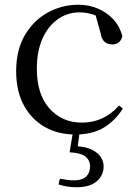

<svg xmlns="http://www.w3.org/2000/svg" viewBox="-20 -551 578 808"><path d="M297 15Q224 15 168 -17Q112 -49 80 -108.5Q48 -168 48 -251Q48 -341 85 -403.5Q122 -466 181.5 -498.5Q241 -531 310 -531Q355 -531 393 -514.5Q431 -498 457.5 -469Q484 -440 495 -399Q486 -364 453 -364Q432 -364 419.5 -375.5Q407 -387 403 -413L378 -502L428 -462Q397 -482 370 -490.5Q343 -499 315 -499Q264 -499 223 -470Q182 -441 158.5 -388Q135 -335 135 -262Q135 -154 188 -94.5Q241 -35 325 -35Q370 -35 409 -52.5Q448 -70 481 -107L497 -94Q464 -42 416 -13.5Q368 15 297 15ZM273 90 288 -2H316L305 81L291 64Q351 65 383.5 89Q416 113 416 150Q416 187 387 212Q358 237 302 237Q278 237 259.5 233.5Q241 230 226 225L232 201Q248 204 263 206Q278 208 292 208Q326 208 342.5 192Q359 176 359 150Q359 123 339 107.5Q319 92 273 90Z"/></svg>

Font: Noto Serif TC ExtraLight
Style: Regular
Weight: 400
Version: Version 2.002-H1;hotconv 1.1.0;makeotfexe 2.6.0